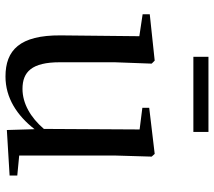

<svg xmlns="http://www.w3.org/2000/svg" viewBox="-60 -705 780 700"><g transform="rotate(90 330.0 -355.0)"><path d="M187 -670H461V-725H187ZM454 10 620 0V-28L547 -35V-383L551 -518L541 -529L373 -509V-484L452 -474L450 -125C408 -76 357 -47 304 -47C242 -47 207 -81 207 -183V-383L212 -518L201 -529L32 -511V-485L112 -473L109 -186C108 -37 163 15 259 15C337 15 401 -27 451 -91Z"/></g></svg>

Font: Noto Serif TC Medium
Style: Regular
Weight: 500
Designer: Ryoko NISHIZUKA 西塚涼子 (kana & ideographs); Frank Grießhammer (Latin, Greek & Cyrillic); Wenlong ZHANG 张文龙 (bopomofo); San
Foundry: Adobe
Version: Version 2.001;hotconv 1.1.0;makeotfexe 2.6.0